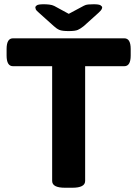

<svg xmlns="http://www.w3.org/2000/svg" viewBox="-20 -880 644 902"><path d="M285 2Q225 2 225 -30V-569H41Q11 -569 11 -619V-650Q11 -700 41 -700H564Q594 -700 594 -650V-619Q594 -569 564 -569H380V-30Q380 2 320 2ZM420 -860Q445 -860 452.5 -855Q460 -850 460 -845Q460 -842 457.5 -836.5Q455 -831 443 -820L373 -757Q358 -745 345.5 -739.5Q333 -734 303 -734Q272 -734 259 -739.5Q246 -745 232 -758L163 -820Q150 -831 148 -836.5Q146 -842 146 -845Q146 -850 153 -855Q160 -860 186 -860Q198 -860 211.5 -858.5Q225 -857 235 -852L303 -815L374 -853Q383 -858 394.5 -859Q406 -860 420 -860Z"/></svg>

Font: Asap Semi Expanded
Style: Bold
Weight: 700
Width: 6
Designer: Pablo Cosgaya
Foundry: Omnibus-Type
Version: Version 3.001; ttfautohint (v1.8.4.7-5d5b)